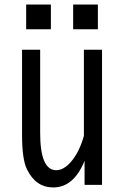

<svg xmlns="http://www.w3.org/2000/svg" viewBox="-20 -782 540 838"><path d="M94.2 -762.2H202.1V-654.3H94.2ZM299.3 -762.2H407.2V-654.3H299.3ZM76.2 -564.9H155.3V-202.1Q155.3 -39.1 225.6 -39.1Q258.3 -39.1 290.5 -76.7Q326.2 -118.2 346.2 -189V-564.9H425.3V24.9H349.1V-80.1Q301.8 36.1 212.4 36.1Q136.2 36.1 97.7 -43Q76.2 -86.4 76.2 -192.9Z"/></svg>

Font: BIZ UDGothic
Style: Regular
Weight: 400
Monospace: yes
Designer: TypeBank Co., Ltd.
Foundry: Morisawa Inc.
Version: Version 1.05